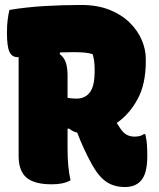

<svg xmlns="http://www.w3.org/2000/svg" viewBox="-20 -733 640 773"><path d="M264 -7Q247 2 229 5.5Q211 9 188 9Q118 9 86.5 -18Q55 -45 55 -105V-503Q52 -503 50 -503Q28 -503 18 -524.5Q8 -546 8 -601Q8 -632 11 -654.5Q14 -677 18 -693Q83 -704 157.5 -708.5Q232 -713 307 -713Q371 -713 419.5 -694Q468 -675 501 -643Q534 -611 550.5 -572.5Q567 -534 567 -496V-486Q567 -394 533.5 -333Q500 -272 450 -238Q456 -228 463 -218Q476 -198 490 -190.5Q504 -183 522 -183Q546 -183 559 -193H565Q570 -171 571.5 -152Q573 -133 573 -105Q573 -30 545 -3Q523 20 483 20Q440 20 409 -0.5Q378 -21 350 -71Q332 -104 317.5 -135.5Q303 -167 291 -199Q271 -204 259 -215H252V-132Q252 -60 264 -7ZM252 -427V-339Q270 -336 288 -336Q323 -336 342 -361.5Q361 -387 361 -445V-456Q361 -473 359 -487.5Q357 -502 353 -515Q337 -520 318 -521.5Q299 -523 274 -523Q248 -523 222 -522L220 -516Q240 -500 246 -478.5Q252 -457 252 -427Z"/></svg>

Font: Recursive Sn Csl St Blk
Style: Regular
Weight: 900
Version: Version 1.079;hotconv 1.0.112;makeotfexe 2.5.65598; ttfautoh